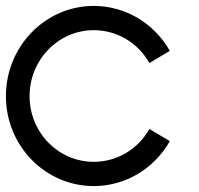

<svg xmlns="http://www.w3.org/2000/svg" viewBox="-25 -614 674 649"><path d="M549 -442C496 -536 398 -594 292 -594C128 -594 -5 -457 -5 -289C-5 -121 128 15 292 15C398 15 496 -43 549 -137L480 -178C441 -109 370 -67 292 -67C172 -67 75 -166 75 -289C75 -412 172 -512 292 -512C370 -512 441 -470 480 -401Z"/></svg>

Font: MintSans
Style: Regular
Weight: 400
Version: Version 2.0